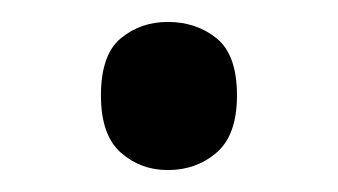

<svg xmlns="http://www.w3.org/2000/svg" viewBox="-20 -141 308 175"><path d="M72 -54Q72 -91 90 -106Q108 -121 133 -121Q159 -121 177.5 -106Q196 -91 196 -54Q196 -18 177.5 -2Q159 14 133 14Q108 14 90 -2Q72 -18 72 -54Z"/></svg>

Font: usinhala85
Style: Book
Weight: 400
Designer: Jelle Bosma - Monotype Design Team
Foundry: Monotype Imaging Inc.
Version: Version 2.003